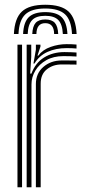

<svg xmlns="http://www.w3.org/2000/svg" viewBox="-20 -788 362 808"><path d="M120.8 -520.5 131 -579V-600H150.2V-591.8L137.8 -554H141.2Q159.8 -579 193.1 -590.6Q226.5 -602.2 260 -602.2Q268.5 -602.2 280.5 -601.9Q292.5 -601.5 302 -600.5V-583.8Q294.2 -584.8 282.8 -585.1Q271.2 -585.5 260.2 -585.5Q215.5 -585.5 180.4 -569.8Q145.2 -554 125 -520.5ZM92.2 0V-600H111.5V-549L107 -478.2H112.2Q129 -523.5 165.6 -546.1Q202.2 -568.8 251.2 -568.8Q264 -568.8 279.5 -568.2Q295 -567.8 302 -567V-550.2Q292.8 -551 276.1 -551.4Q259.5 -551.8 246.8 -551.8Q205 -551.8 174.9 -534.8Q144.8 -517.8 128.6 -490.6Q112.5 -463.5 112.5 -433V0ZM53.5 0V-600H72.8V0ZM131 0V-434.5Q131 -479.2 162.5 -506.4Q194 -533.5 239.2 -533.5Q254.8 -533.5 271.8 -533.4Q288.8 -533.2 302 -533V-516.2Q289 -516.5 271.6 -516.6Q254.2 -516.8 239.2 -516.8Q203 -516.8 177.1 -496.2Q151.2 -475.8 151.2 -436V0ZM170.5 -768Q102.8 -768 72.1 -739.4Q41.5 -710.8 38.5 -644.8H57.8Q60.2 -702.5 86.5 -727.4Q112.8 -752.2 170.5 -752.2Q228 -752.2 254.1 -727.4Q280.2 -702.5 283 -644.8H302.5Q299.2 -710.8 268.6 -739.4Q238 -768 170.5 -768ZM170.5 -737Q122.8 -737 101 -715.6Q79.2 -694.2 77.2 -644.8H96.5Q98.2 -685.8 115.4 -703.6Q132.5 -721.5 170.5 -721.5Q208.2 -721.5 225.4 -703.6Q242.5 -685.8 244.5 -644.8H263.8Q261.2 -694.2 239.6 -715.6Q218 -737 170.5 -737ZM170.5 -706Q142.8 -706 130 -691.8Q117.2 -677.5 115.8 -644.8H133.2Q133.8 -690.5 170.5 -690.5Q207.5 -690.5 207.8 -644.8H225Q223.5 -677.5 210.8 -691.8Q198 -706 170.5 -706Z"/></svg>

Font: Big Shoulders Inline Text SemiBold
Style: Regular
Weight: 600
Designer: Patric King
Foundry: XO Type Co
Version: Version 1.000